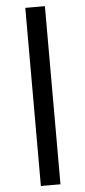

<svg xmlns="http://www.w3.org/2000/svg" viewBox="-61 -734 433 976"><g transform="rotate(-5 156.0 -245.5)"><path d="M107 209V-700H207V209Z"/></g></svg>

Font: Rosa Sans Medium
Style: Regular
Weight: 500
Designer: Pentagram / MCKL
Foundry: Pentagram / MCKL
Version: Version 1.005;September 16, 2019;FontCreator 11.5.0.2425 64-